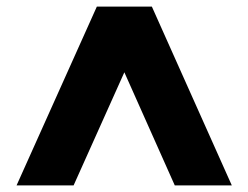

<svg xmlns="http://www.w3.org/2000/svg" viewBox="-20 -724 749 579"><path d="M202 -165H30L272 -704H438L679 -165H507L355 -506Z"/></svg>

Font: Poppins A&M
Style: Bold-A&M
Weight: 700
Designer: Ninad Kale (Devanagari), Jonny Pinhorn (Latin)
Foundry: Indian Type Foundry
Version: 4.004